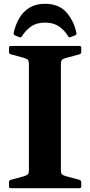

<svg xmlns="http://www.w3.org/2000/svg" viewBox="-20 -991 475 1011"><path d="M216.8 -971Q289.3 -971 329 -926.7Q368.7 -882.3 382.2 -818.4Q384.2 -808.4 375.7 -804.9L352.1 -795.8Q342.5 -791.8 338.5 -800.3Q320.8 -830.8 291.2 -851.4Q261.7 -872 216.8 -872Q172.6 -872 143.4 -851.4Q114.3 -830.8 95.6 -800.2Q91 -791.8 82.4 -795.3L59 -804.4Q50 -808.9 52 -818Q61.6 -861.2 81.6 -895.6Q101.7 -930 135.2 -950.5Q168.7 -971 216.8 -971ZM132.2 0V-749H300.6V0ZM37 0Q27.4 0 27.4 -10V-31.8Q27.4 -41.2 36.8 -44L107 -63.1Q123.7 -68.6 127.9 -75Q132.2 -81.3 132.2 -95.7V-206.8H300.6V-97.6Q300.6 -79.8 305.7 -73.9Q310.8 -68 323.9 -64.2L398.9 -44Q407.9 -40.4 407.9 -31.4V-9.6Q407.9 0 397.9 0ZM27.4 -739Q27.4 -749 37 -749H397.9Q407.9 -749 407.9 -739.4V-717.7Q407.9 -708.7 398.9 -705.1L323.9 -684.8Q310.8 -681 305.7 -675.2Q300.6 -669.3 300.6 -651.4V-542.2H132.2V-653.3Q132.2 -667.7 127.9 -674.4Q123.7 -681 107 -686L36.8 -705.1Q27.4 -707.8 27.4 -717.2Z"/></svg>

Font: Hahmlet
Style: Regular
Weight: 400
Designer: Minjoo Ham & Mark Frömberg
Foundry: hypertype
Version: Version 1.002